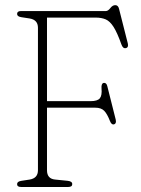

<svg xmlns="http://www.w3.org/2000/svg" viewBox="-20 -744 563 764"><path d="M401 -700Q410 -700 419 -711.8Q428 -723.5 438.5 -723.5Q450 -723.5 453.5 -709.5L488.5 -571.5Q492.5 -555 480.5 -552.5Q469 -550 463 -567.5Q446.5 -614 432 -636.8Q417.5 -659.5 400.8 -666.8Q384 -674 361 -674H167V-341.5H340.5Q368 -341.5 377.2 -352.8Q386.5 -364 384 -392Q382.5 -411.5 392 -414Q403.5 -416 407 -401L440.5 -268Q444 -252 433.5 -249Q424 -246.5 417.5 -262.5Q406.5 -291 394.5 -303.2Q382.5 -315.5 359 -315.5H167V-66.5Q167 -32.5 199.5 -29.5L249.5 -24.5Q267.5 -22.5 267.5 -11.5Q267.5 0 251.5 0H63.5Q48 0 48 -11.5Q48 -22 65.5 -24.5L98 -29.5Q131 -35 131 -66.5V-633.5Q131 -665 98 -670.5L65.5 -675.5Q48 -678 48 -688.5Q48 -700 63.5 -700Z"/></svg>

Font: Fraunces 72pt S100 Thin
Style: Regular
Weight: 100
Version: Version 1.000; ttfautohint (v1.8.3)